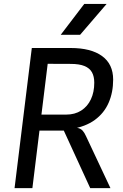

<svg xmlns="http://www.w3.org/2000/svg" viewBox="-20 -976 640 996"><path d="M448 0 311 -298.5H172L139.5 -306L162 -365.5L164 -381.5H323Q368.5 -381.5 401.2 -402.5Q434 -423.5 451.5 -460.8Q469 -498 469 -547Q469 -579.5 457 -601Q445 -622.5 418.2 -633.5Q391.5 -644.5 346.5 -644.5L224 -645L226.5 -669L191.5 -727Q214.5 -727 243 -727Q271.5 -727 299 -727Q326.5 -727 346.5 -727Q452 -727 509.5 -685.2Q567 -643.5 567 -563Q567 -496.5 543.5 -442.8Q520 -389 471.8 -353.8Q423.5 -318.5 348 -306.5L351.5 -313Q374 -315 387.2 -311.2Q400.5 -307.5 409.5 -297.2Q418.5 -287 426.5 -269L553 0ZM55.5 0 145 -727H237.5L148 0ZM395.5 -795.5H295L417 -955.5H533Z"/></svg>

Font: Spline Sans Mono
Style: Italic
Weight: 400
Italic angle: -4°
Monospace: yes
Designer: Eben Sorkin, Mirko Velimirovic
Foundry: Sorkin Type
Version: Version 1.004